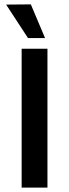

<svg xmlns="http://www.w3.org/2000/svg" viewBox="-20 -858 316 878"><path d="M197 0H79V-635H197ZM8 -837 108 -684H186L121 -838Z"/></svg>

Font: Gemunu Libre ExtraLight
Style: Bold
Weight: 700
Version: Version 1.100